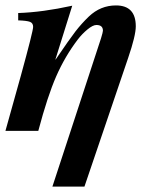

<svg xmlns="http://www.w3.org/2000/svg" viewBox="-26 -482 582 707"><path d="M178 -263H179Q230 -338 252 -366.5Q274 -395 301 -421Q344 -462 401 -462Q474 -462 474 -385Q474 -351 446 -269L285 205H167L346 -341Q353 -364 353 -369Q353 -390 329 -390Q316 -390 296 -373.5Q276 -357 260 -336Q213 -274 181 -201Q149 -128 115 0H-6L51 -204Q96 -368 96 -383Q96 -397 84.5 -401.5Q73 -406 41 -407V-434Q131 -437 240 -461Z"/></svg>

Font: STIX MathJax Latin
Style: Bold Italic
Weight: 700
Italic angle: -16.33°
Designer: MicroPress Inc., with final additions and corrections provided by Coen Hoffman, Elsevier (retired)
Version: Version 1.1.1